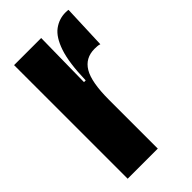

<svg xmlns="http://www.w3.org/2000/svg" viewBox="-175 -581 631 631"><g transform="rotate(-45 141.0 -265.5)"><path d="M22 0V-288V-528H148L145 -326H153Q155 -406 170 -450.5Q185 -495 209.5 -513Q234 -531 264 -531Q272 -531 277 -530L271 -376Q266 -378 259.5 -378.5Q253 -379 247 -379Q204 -379 183 -344Q162 -309 162 -227V0Z"/></g></svg>

Font: Bricolage Grotesque 96pt Condensed Bricolage Grotesque 48pt Condensed Regular
Style: Bold
Weight: 700
Width: 3
Designer: Mathieu Triay
Foundry: Atelier Triay
Version: Version 1.001; ttfautohint (v1.8.4.7-5d5b);gftools[0.9.33.de